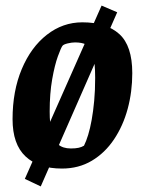

<svg xmlns="http://www.w3.org/2000/svg" viewBox="-20 -593 519 688"><path d="M126 75 69 48 344 -573 400 -549ZM202 11Q118 11 71.5 -32.5Q25 -76 25 -166Q25 -267 58 -345.5Q91 -424 148 -468.5Q205 -513 275 -513Q361 -513 407.5 -471Q454 -429 454 -331Q454 -264 437.5 -203Q421 -142 388.5 -93.5Q356 -45 309 -17Q262 11 202 11ZM234 -61Q251 -61 262 -63.5Q273 -66 281 -71Q289 -87 296 -110Q303 -133 308.5 -163.5Q314 -194 317.5 -231.5Q321 -269 321 -314Q321 -371 312.5 -398.5Q304 -426 288.5 -433.5Q273 -441 249 -441Q237 -441 222.5 -437.5Q208 -434 204 -429Q199 -423 187.5 -391.5Q176 -360 167 -309Q158 -258 158 -193Q158 -149 165 -119.5Q172 -90 188.5 -75.5Q205 -61 234 -61Z"/></svg>

Font: Faustina
Style: Bold Italic
Weight: 700
Italic angle: -8°
Designer: Alfonso Garcia
Foundry: http://www.omnibus-type.com
Version: Version 1.200